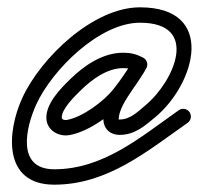

<svg xmlns="http://www.w3.org/2000/svg" viewBox="-20 -395 543 524"><path d="M379.6 -209.3C385 -219.6 381 -232.3 370.7 -237.6C352.6 -247.1 337.3 -251.1 316.4 -251.1C260.7 -251.1 210.5 -216.8 172.1 -179.4C145.8 -153.9 106.5 -113.9 106.5 -74.2C106.5 -44.2 131.7 -25.4 160 -25.4C162.8 -25.4 165.6 -25.6 168.5 -26.1C222.4 -35.1 290.3 -84.5 322.9 -126.3C343.6 -152.7 362.5 -178.8 378.7 -208.2C385.3 -220.1 379 -231.1 369.5 -236C360 -240.9 347.4 -239.8 341.4 -227.5C339.3 -223.2 337.1 -219.2 334.4 -215.3C334.4 -215.2 334.3 -215 334.2 -214.8C334 -214.6 333.9 -214.4 333.9 -214.4C331.6 -210.6 329.2 -207 326.7 -203.4C326.7 -203.4 326.7 -203.3 326.7 -203.3C326.7 -203.2 326.6 -203.2 326.6 -203.2C315.3 -185.9 303 -169.2 292.1 -151.7C292.1 -151.7 292.1 -151.8 292.2 -151.8C292.2 -151.9 292.2 -152 292.2 -152C277.6 -129.2 262.1 -97.8 262.1 -70.5C262.1 -43.8 280.3 -26.9 306.8 -26.9C347.4 -26.9 374.6 -50.9 403.7 -75.2C514.1 -167.3 570.9 -375 362 -375C233.8 -375 91 -237 40.9 -127.8C-1.6 -35 -12.7 109 128 109C272.9 109 380.1 18.9 492.1 -59.8C501.6 -66.5 503.8 -79.6 497.2 -89.1C490.5 -98.6 477.4 -100.8 467.9 -94.2C364 -21.1 262.2 67 128 67C23.7 67 50.4 -47.6 79.1 -110.2C122.1 -204.1 251 -333 362 -333C526.3 -333 455.9 -173.4 376.8 -107.5C356.2 -90.3 335.5 -68.9 306.8 -68.9C301.2 -68.9 304.1 -66.8 304.1 -70.5C304.1 -89.1 317.6 -113.8 327.6 -129.2C327.6 -129.2 327.6 -129.3 327.6 -129.4C327.7 -129.4 327.7 -129.5 327.7 -129.5C338.5 -146.7 350.6 -163.2 361.8 -180.2C361.8 -180.2 361.7 -180.2 361.7 -180.1C361.7 -180.1 361.7 -180 361.7 -180C364.5 -184.3 367.3 -188.5 369.9 -192.8C369.9 -192.8 369.8 -192.6 369.6 -192.4C369.5 -192.2 369.4 -191.9 369.4 -191.9C373.1 -197.5 376.3 -203.1 379.2 -209.1C385.2 -221.4 379.1 -232.2 370 -236.9C360.8 -241.7 348.5 -240.4 341.9 -228.4C326.8 -201.1 309.1 -176.8 289.9 -152.1C263.7 -118.6 204.9 -74.7 161.6 -67.5C161 -67.4 160.5 -67.4 160 -67.4C155.4 -67.4 148.5 -68.6 148.5 -74.2C148.5 -98.9 185.6 -134 201.3 -149.4C231.4 -178.6 272.4 -209.1 316.4 -209.1C330.6 -209.1 339.3 -206.6 351.3 -200.4C361.6 -195 374.3 -199 379.6 -209.3Z"/></svg>

Font: FRB American Cursive Guidelines Arrows Medium
Style: Italic
Weight: 500
Italic angle: -25°
Version: Version 2.0;Modular Font Editor K font №1